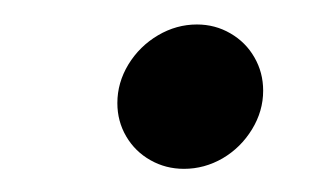

<svg xmlns="http://www.w3.org/2000/svg" viewBox="-20 -340 272 160"><path d="M77.8 -254.1Q77.8 -271.1 87 -286.3Q96.3 -301.5 111.7 -310.6Q127 -319.6 144.1 -319.6Q159.3 -319.6 172 -312.2Q184.8 -304.8 192 -292.2Q199.3 -279.6 199.3 -264.4Q199.3 -247.4 190 -232.2Q180.7 -217 165.6 -208.1Q150.4 -199.3 133.3 -199.3Q118.1 -199.3 105.4 -206.5Q92.6 -213.7 85.2 -226.3Q77.8 -238.9 77.8 -254.1Z"/></svg>

Font: 26F Galaxy Sans Black
Style: Italic
Weight: 900
Italic angle: -5°
Designer: C₂₉H₂₅N₃O₅
Version: Version 1.200